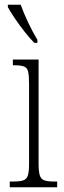

<svg xmlns="http://www.w3.org/2000/svg" viewBox="-20 -786 268 806"><path d="M21 0V-24H36Q64 -24 78 -29Q92 -34 97 -49.5Q102 -65 102 -99V-434Q102 -469 98 -485.5Q94 -502 80.5 -507Q67 -512 41 -512H34V-536H142V-100Q142 -66 147 -50Q152 -34 166 -29Q180 -24 207 -24H220V0ZM124 -606Q106 -624 83.5 -652.5Q61 -681 41.5 -710Q22 -739 13 -756V-766H67Q79 -732 99 -690Q119 -648 137 -619V-606Z"/></svg>

Font: Noto Serif Tamil ExtraCondensed ExtraLight
Style: Italic
Weight: 200
Width: 2
Italic angle: -12°
Designer: Indian Type Foundry, Tom Grace, and the Monotype Design Team
Foundry: Monotype Imaging Inc.
Version: Version 2.003; ttfautohint (v1.8.4.7-5d5b)